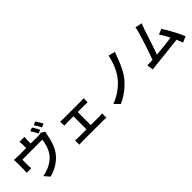

<svg xmlns="http://www.w3.org/2000/svg" viewBox="227 -2116 3453 3453"><g transform="rotate(-45 1953.0 -389.5)"><path d="M736.3 -803.7Q779.3 -741.2 814.5 -669.9L747.1 -640.6Q700.2 -733.4 668.9 -776.4ZM95.7 -294.9Q99.6 -323.2 99.6 -369.1V-539.1Q99.6 -596.7 95.7 -619.1Q137.7 -615.2 192.4 -615.2H403.3V-696.3Q403.3 -734.4 397.5 -779.3H524.4Q518.6 -723.6 518.6 -696.3V-615.2H708Q758.8 -615.2 783.2 -625L855.5 -580.1Q847.7 -559.6 837.9 -509.8Q809.6 -341.8 745.1 -226.6Q688.5 -124 586.4 -49.8Q484.4 24.4 351.6 59.6L264.6 -40Q331.1 -51.8 388.7 -74.2Q457 -98.6 521.5 -145Q585.9 -191.4 627 -252.9Q695.3 -354.5 715.8 -516.6H207V-361.3Q207 -318.4 210.9 -294.9ZM789.1 -809.6 855.5 -837.9Q898.4 -778.3 935.5 -705.1L868.2 -675.8Q828.1 -756.8 789.1 -809.6Z M1171.9 -519.5Q1206.1 -514.6 1245.1 -514.6H1693.4Q1729.5 -514.6 1766.6 -519.5V-415Q1731.4 -418 1693.4 -418H1516.6V-85.9H1738.3Q1757.8 -85.9 1809.6 -90.8V18.6Q1782.2 14.6 1738.3 14.6H1199.2Q1155.3 14.6 1123 18.6V-90.8Q1162.1 -85.9 1199.2 -85.9H1408.2V-418H1245.1Q1203.1 -418 1171.9 -415Z M2754.9 -710Q2752.9 -707 2716.8 -610.4Q2634.8 -379.9 2535.2 -252.9Q2467.8 -168 2369.6 -91.3Q2271.5 -14.6 2166 28.3L2071.3 -68.4Q2180.7 -106.4 2277.3 -174.3Q2374 -242.2 2442.4 -325.2Q2508.8 -407.2 2557.1 -520Q2605.5 -632.8 2626 -743.2Z M3459 -733.4Q3437.5 -682.6 3419.9 -631.8Q3297.9 -254.9 3254.9 -139.6Q3463.9 -158.2 3643.6 -182.6Q3583 -305.7 3535.2 -370.1L3637.7 -413.1Q3689.5 -335.9 3754.9 -213.4Q3820.3 -90.8 3852.5 -10.7L3741.2 39.1Q3715.8 -27.3 3692.4 -80.1Q3418.9 -47.9 3101.6 -15.6Q3085.9 -14.6 3014.6 -4.9L2995.1 -127Q3031.2 -126 3095.7 -127.9Q3105.5 -127.9 3130.9 -129.9Q3168.9 -227.5 3225.1 -398.4Q3281.2 -569.3 3304.7 -655.3Q3321.3 -711.9 3327.1 -760.7Z"/></g></svg>

Font: Min Sans SemiBold
Style: Regular
Weight: 600
Designer: Jinseong-Kim, NotoSansCJK, Nunito
Foundry: Jinseong-Kim
Version: Version 1.400;Glyphs 3.1.2 (3151)